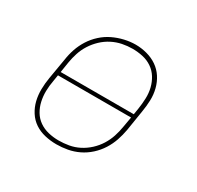

<svg xmlns="http://www.w3.org/2000/svg" viewBox="-122 -672 844 821"><g transform="rotate(30 300.0 -261.5)"><path d="M246 8Q217 8 189 1.5Q161 -5 138.5 -20Q116 -35 101 -58.5Q86 -82 79.5 -109Q73 -136 73.5 -165Q74 -194 79 -223L96 -323Q100 -351 109 -377.5Q118 -404 133.5 -428.5Q149 -453 171 -473Q193 -493 219 -505.5Q245 -518 273 -524.5Q301 -531 328 -531Q356 -531 384 -523.5Q412 -516 434.5 -500.5Q457 -485 472 -462Q487 -439 494 -411.5Q501 -384 500 -355Q499 -326 494 -297L478 -197Q473 -169 464 -142.5Q455 -116 439.5 -91.5Q424 -67 402 -47Q380 -27 354 -14.5Q328 -2 300.5 3Q273 8 246 8ZM108 -269H469L474 -300Q478 -326 479 -352.5Q480 -379 474 -403.5Q468 -428 455 -449Q442 -470 421.5 -484Q401 -498 376 -503.5Q351 -509 325 -509Q300 -509 275 -504Q250 -499 226.5 -487Q203 -475 183.5 -456.5Q164 -438 150 -416Q136 -394 128 -369.5Q120 -345 116 -320ZM246 -11Q271 -11 296.5 -15.5Q322 -20 345.5 -32Q369 -44 389 -62.5Q409 -81 423 -103.5Q437 -126 445 -150.5Q453 -175 457 -200L466 -251H105L100 -220Q95 -194 94.5 -168Q94 -142 99.5 -117.5Q105 -93 117.5 -72Q130 -51 150 -37Q170 -23 195 -17Q220 -11 246 -11Z"/></g></svg>

Font: Iosevka Etoile Thin Oblique
Style: Regular
Weight: 100
Italic angle: -9°
Designer: Belleve Invis
Foundry: Belleve Invis
Version: Version 15.5.2; ttfautohint (v1.8.4)